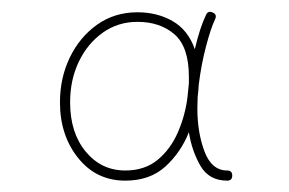

<svg xmlns="http://www.w3.org/2000/svg" viewBox="-20 -742 502 333"><path d="M197.3 -428.7Q147 -428.7 115.5 -468Q84 -507.3 84 -564.5Q84 -606.9 101.1 -642.3Q118.2 -677.7 148.4 -699.2Q178.7 -720.7 218.3 -720.7Q252.9 -720.7 279.5 -705.3Q306.2 -689.9 317.9 -656.7Q326.7 -694.3 337.4 -716.3Q340.8 -724.1 349.1 -720.2Q356.9 -716.8 353 -708.5Q345.7 -693.4 337.4 -661.9Q329.1 -630.4 324.7 -595.2Q324.2 -584.5 322.8 -573.7Q322.3 -563.5 322.3 -553.7Q322.3 -512.2 334.7 -479.2Q347.2 -446.3 374 -446.3Q382.8 -446.3 382.8 -437.5Q382.8 -428.7 374 -428.7Q342.3 -428.7 327.4 -454.8Q312.5 -481 307.6 -512.7Q293.9 -478 267.1 -453.4Q240.2 -428.7 197.3 -428.7ZM197.3 -446.3Q231 -446.3 253.4 -464.8Q275.9 -483.4 288.6 -512.7Q301.3 -542 305.2 -573.7Q306.2 -585.4 307.6 -597.7Q307.6 -603.5 307.6 -608.9Q307.6 -660.6 282.7 -682.4Q257.8 -704.1 218.3 -704.1Q184.6 -704.1 158.2 -685.3Q131.8 -666.5 116.7 -635Q101.6 -603.5 101.6 -564.5Q101.6 -511.7 128.7 -479Q155.8 -446.3 197.3 -446.3Z"/></svg>

Font: Mikhak Thin
Style: Regular
Weight: 100
Designer: Amin Abedi
Version: Version 3.3